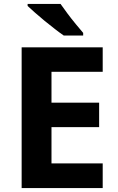

<svg xmlns="http://www.w3.org/2000/svg" viewBox="-20 -954 600 974"><path d="M501 0H89.8V-713.9H501V-589.8H241.2V-433.1H482.9V-309.1H241.2V-125H501ZM287.1 -934.1Q307.6 -904.8 322.8 -884.8Q339.8 -861.8 364.7 -831.5Q370.6 -824.7 383.3 -809.3Q396 -793.9 401.9 -787.1V-773.9H303.2Q277.8 -791.5 258.8 -806.6Q234.4 -825.2 206.5 -848.1Q181.2 -869.6 157.2 -890.1Q130.9 -913.1 120.1 -923.8V-934.1Z"/></svg>

Font: Droid Sans Thai
Style: Bold
Weight: 700
Designer: Steve Matteson
Foundry: Ascender Corporation
Version: Version 1.00